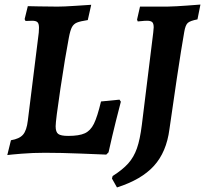

<svg xmlns="http://www.w3.org/2000/svg" viewBox="-20 -670 899 842"><path d="M12 10 28 -55Q65 -61 81 -79.5Q97 -98 102 -141L150 -527Q151 -535 151 -548Q151 -566 144.5 -572.5Q138 -579 121 -579L92 -578L88 -586L102 -643Q129 -643 149 -642L232 -641Q260 -641 311.5 -644.5Q363 -648 380 -649L365 -582Q332 -577 317.5 -571Q303 -565 295.5 -551Q288 -537 282 -505Q266 -422 245 -281.5Q224 -141 224 -116Q224 -91 235.5 -82.5Q247 -74 279 -74Q327 -74 352 -85.5Q377 -97 392 -127.5Q407 -158 423 -225L504 -233L510 -224Q505 -206 488.5 -140Q472 -74 456 -2L446 8Q420 7 334 3.5Q248 0 177 0Q124 0 75 4Q26 8 12 10ZM654 -550Q654 -567 647.5 -573Q641 -579 625 -579Q613 -579 601 -577.5Q589 -576 584 -576L581 -584L594 -641H713Q754 -642 799.5 -645.5Q845 -649 859 -650L846 -585Q814 -579 803.5 -569.5Q793 -560 788 -530Q776 -463 755 -323Q734 -183 723 -103Q710 -3 655 57.5Q600 118 493 152L471 113L474 102Q518 74 542.5 46.5Q567 19 580.5 -19.5Q594 -58 602 -122L652 -527Q654 -545 654 -550Z"/></svg>

Font: Alegreya
Style: Bold Italic
Weight: 700
Italic angle: -7°
Designer: Juan Pablo del Peral
Foundry: Huerta Tipografica
Version: Version 2.007; ttfautohint (v1.6)